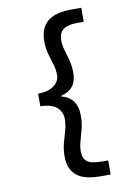

<svg xmlns="http://www.w3.org/2000/svg" viewBox="-102 -877 766 1087"><g transform="rotate(-10 281.0 -333.0)"><path d="M380.9 146.5Q349.6 146.5 318.4 140.9Q287.1 135.3 261.5 119.9Q235.8 104.5 220.2 75.4Q204.6 46.4 204.6 0Q204.6 -40.5 214.1 -75.2Q223.6 -109.9 233.2 -142.3Q242.7 -174.8 242.7 -208.5Q242.7 -247.6 214.6 -274.2Q186.5 -300.8 118.7 -303.2V-375Q184.1 -377.9 213.4 -402.6Q242.7 -427.2 242.7 -461.4Q242.7 -492.2 233.2 -522.7Q223.6 -553.2 214.1 -586.9Q204.6 -620.6 204.6 -660.2Q204.6 -706.5 219.5 -736.3Q234.4 -766.1 259.8 -782.5Q285.2 -798.8 316.7 -805.4Q348.1 -812 380.9 -812H443.8V-731.4H406.7Q375.5 -731.4 351.6 -724.4Q327.6 -717.3 313.7 -699.7Q299.8 -682.1 299.8 -649.9Q299.8 -622.6 308.8 -592.5Q317.9 -562.5 326.7 -529.1Q335.4 -495.6 335.4 -458Q335.4 -408.7 312.3 -379.9Q289.1 -351.1 245.6 -340.8V-336.9Q287.6 -327.1 311.5 -295.7Q335.4 -264.2 335.4 -210.4Q335.4 -171.9 326.7 -136.7Q317.9 -101.6 308.8 -70.6Q299.8 -39.6 299.8 -12.2Q299.8 23.9 315.7 40.3Q331.5 56.6 356.2 61Q380.9 65.4 406.7 65.4H443.8V146.5Z"/></g></svg>

Font: Reddit Mono SemiBold
Style: Regular
Weight: 600
Monospace: yes
Designer: Stephen Hutchings
Foundry: Reddit
Version: Version 1.014